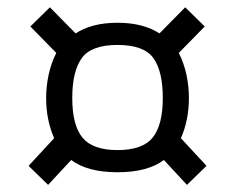

<svg xmlns="http://www.w3.org/2000/svg" viewBox="-20 -608 646 528"><path d="M303.2 -545.4Q340.3 -545.4 369.1 -537.6Q397.9 -529.8 418.5 -516.1L489.3 -587.9L543 -535.2L471.7 -462.4Q485.8 -434.6 492.7 -402.6Q499.5 -370.6 499.5 -338.4Q499.5 -278.3 477.5 -228L547.9 -151.9L494.1 -99.6L430.7 -168Q385.7 -134.3 303.2 -134.3Q220.7 -134.3 175.8 -168L112.3 -99.6L58.6 -151.9L128.9 -228Q106.9 -278.3 106.9 -338.4Q106.9 -370.6 113.8 -402.6Q120.6 -434.6 134.8 -462.4L63.5 -535.2L117.2 -587.9L188 -516.1Q208.5 -529.8 237.3 -537.6Q266.1 -545.4 303.2 -545.4ZM303.2 -195.3Q372.6 -195.3 400.1 -230Q427.7 -264.6 427.7 -338.4Q427.7 -412.6 401.6 -448.5Q375.5 -484.4 303.2 -484.4Q230.5 -484.4 204.6 -447.8Q178.7 -411.1 178.7 -338.4Q178.7 -263.7 206.8 -229.5Q234.9 -195.3 303.2 -195.3Z"/></svg>

Font: Metrophobic
Style: Regular
Weight: 400
Designer: Vernon Adams
Foundry: Vernon Adams
Version: Version 3.200; ttfautohint (v1.8.4.7-5d5b);gftools[0.9.23]